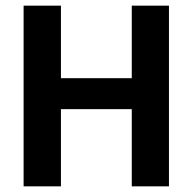

<svg xmlns="http://www.w3.org/2000/svg" viewBox="-20 -659 682 679"><path d="M195.5 0H63.5V-639H195.5ZM577.5 0H446V-639H577.5ZM139 -382.5H496V-273H139Z"/></svg>

Font: Anek Gujarati SemiBold
Style: Regular
Weight: 600
Designer: Mrunmayee Ghaisas (Gujarati), Yesha Goshar (Latin)
Foundry: Ek Type
Version: Version 1.003